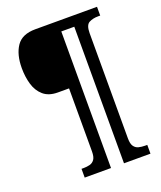

<svg xmlns="http://www.w3.org/2000/svg" viewBox="-157 -859 899 1070"><g transform="rotate(-20 292.5 -324.5)"><path d="M158 111V59H170Q191 59 208 54.5Q225 50 235.5 35Q246 20 246 -12V-386H180Q126 -386 94.5 -413.5Q63 -441 50 -485.5Q37 -530 37 -582Q37 -662 70 -711Q103 -760 182 -760H548V-708H536Q504 -708 481.5 -696Q459 -684 459 -636V-12Q459 20 469.5 35Q480 50 497 54.5Q514 59 536 59H548V111H391V-699H314V111Z"/></g></svg>

Font: Noto Serif Tamil SemiCondensed
Style: Bold Italic
Weight: 700
Width: 4
Italic angle: -12°
Designer: Indian Type Foundry, Tom Grace, and the Monotype Design Team
Foundry: Monotype Imaging Inc.
Version: Version 2.003; ttfautohint (v1.8.4.7-5d5b)